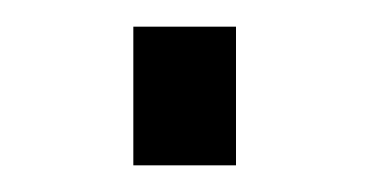

<svg xmlns="http://www.w3.org/2000/svg" viewBox="-20 -275 277 144"><path d="M80 -151ZM80 -255H157V-151H80Z"/></svg>

Font: Cairo ExtraLight
Style: Regular
Weight: 250
Designer: Mohamed Gaber, the designers of Titillium
Foundry: Kief Type Foundry
Version: Version 2.009; ttfautohint (v1.5.33-1714) -l 8 -r 50 -G 200 